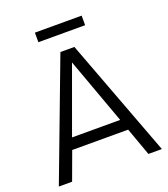

<svg xmlns="http://www.w3.org/2000/svg" viewBox="-146 -915 894 1019"><g transform="rotate(-20 301.0 -405.5)"><path d="M10 0 262 -668H341L592 0H516L459 -158H143L85 0ZM165 -221H437L301 -595ZM170 -757V-811H434V-757Z"/></g></svg>

Font: Atkinson Hyperlegible Next Light
Style: Regular
Weight: 300
Designer: Elliott Scott, Megan Eiswerth, Linus Boman, Theodore Petrosky, Letters from Sweden
Foundry: Applied Design Works, Letters from Sweden
Version: Version 2.001